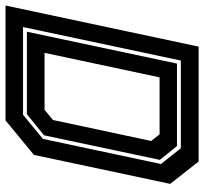

<svg xmlns="http://www.w3.org/2000/svg" viewBox="-54 -698 740 696"><g transform="rotate(90 316.0 -350.0)"><path d="M-12 0 137 -700H553.5L634.5 -597L529.5 -103L404.5 0ZM159.5 -141.5H366L403 -172L479 -528L455 -558.5H248.5ZM66 -63.5H384L471.5 -135.5L562.5 -563.5L505.5 -635.5H187.5ZM83 -77.5 198.5 -621.5H497.5L547.5 -559.5L458.5 -139.5L382 -77.5Z"/></g></svg>

Font: Tourney Thin
Style: Italic
Weight: 100
Italic angle: -12°
Designer: Tyler Finck
Foundry: Etcetera Type Co
Version: Version 1.015